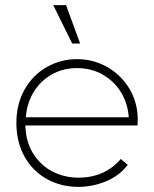

<svg xmlns="http://www.w3.org/2000/svg" viewBox="-20 -713 600 750"><path d="M286 17Q218 17 162.5 -14Q107 -45 75.5 -102Q44 -159 44 -233Q44 -307 76.5 -364Q109 -421 163.5 -451.5Q218 -482 281 -482Q343 -482 396.5 -452.5Q450 -423 483 -370.5Q516 -318 518 -253Q518 -231 517 -223H79Q81 -157 111 -111Q141 -65 187 -42Q233 -19 286 -19Q338 -19 379.5 -37.5Q421 -56 452 -92L479 -69Q446 -26 393.5 -4.5Q341 17 286 17ZM281 -447Q226 -447 182 -422Q138 -397 111.5 -353.5Q85 -310 81 -255H483Q479 -310 452 -353.5Q425 -397 380.5 -422Q336 -447 281 -447ZM293 -543H262L188 -693H238Z"/></svg>

Font: Kreadon
Style: Regular
Weight: 400
Designer: kohakuno
Foundry: StudioGnu
Version: Version 1.000;Glyphs 3.1.2 (3151)